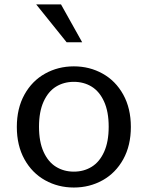

<svg xmlns="http://www.w3.org/2000/svg" viewBox="-20 -826 660 858"><path d="M55.2 -258.8Q55.2 -341.7 89.2 -403.2Q123.3 -464.7 181.6 -497.1Q239.8 -529.5 310 -529.5Q380.2 -529.5 438.4 -497.1Q496.7 -464.7 530.8 -403.2Q564.8 -341.7 564.8 -258.8Q564.8 -175.8 530.8 -114.3Q496.7 -52.8 438.4 -20.4Q380.2 12 310 12Q239.8 12 181.6 -20.4Q123.3 -52.8 89.2 -114.3Q55.2 -175.8 55.2 -258.8ZM465.7 -259.7Q465.7 -326.8 445.2 -371.9Q424.8 -417 389.8 -438.7Q354.7 -460.3 310 -460.3Q265.3 -460.3 230.2 -438.7Q195.2 -417 174.8 -371.9Q154.3 -326.8 154.3 -259.7Q154.3 -192.3 174.8 -147.3Q195.2 -102.3 230.2 -80.7Q265.3 -59 310 -59Q354.7 -59 389.8 -80.7Q424.8 -102.3 445.2 -147.3Q465.7 -192.3 465.7 -259.7ZM141.8 -806.2H252.7L347.2 -637.2H277.7Z"/></svg>

Font: Monaspace Xenon Var
Style: Regular
Weight: 400
Designer: Riley Cran and the Lettermatic Team
Version: Version 1.000 (Monaspace Xenon Var)